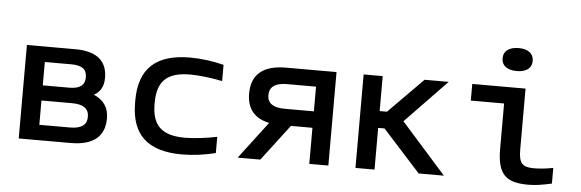

<svg xmlns="http://www.w3.org/2000/svg" viewBox="-47 -863 3095 1023"><g transform="rotate(5 1500.0 -351.5)"><path d="M78 0H355C476 0 537 -50 537 -147C537 -205 511 -243 457 -267C492 -287 508 -317 508 -362C508 -453 450 -500 337 -500H78ZM181 -82V-212H344C405 -212 435 -191 435 -147C435 -103 405 -82 344 -82ZM181 -293V-418H323C379 -418 406 -399 406 -356C406 -314 379 -293 323 -293Z M679 -256V-244C679 -72 769 9 951 9C1009 9 1070 1 1131 -14V-101C1080 -90 1007 -81 960 -81C838 -81 783 -129 783 -247V-253C783 -371 838 -419 960 -419C1007 -419 1080 -410 1131 -399V-486C1070 -501 1008 -509 951 -509C769 -509 679 -428 679 -256Z M1734 -500H1464C1342 -500 1280 -448 1280 -346C1280 -265 1320 -215 1400 -199L1249 0H1370L1517 -193H1632V0H1734ZM1383 -346C1383 -390 1414 -413 1476 -413H1632V-281H1476C1414 -281 1383 -303 1383 -346Z M1879 -500V0H1981V-223H2015L2217 0H2352L2112 -270L2334 -500H2205L2020 -313H1981V-500Z M2826 -81C2765 -81 2745 -100 2745 -174V-500H2460V-411H2638V-169C2638 -33 2683 9 2803 9C2841 9 2873 4 2929 -8V-92C2889 -84 2856 -81 2826 -81ZM2609 -649C2609 -612 2638 -589 2691 -589C2741 -589 2770 -612 2770 -649V-651C2770 -689 2741 -712 2691 -712C2638 -712 2609 -689 2609 -651Z"/></g></svg>

Font: LT Wave Mono Medium
Style: Regular
Weight: 500
Designer: Daniel Lyons
Version: Version 2.5 (Glyphs App)